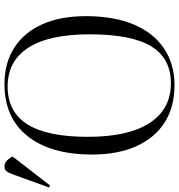

<svg xmlns="http://www.w3.org/2000/svg" viewBox="-86 -793 798 856"><g transform="rotate(-90 313.0 -365.0)"><path d="M361 14Q264 14 195 -30Q126 -74 89 -156.5Q52 -239 52 -353Q52 -538 134 -641Q216 -744 366 -744Q461 -744 529 -700Q597 -656 633 -575Q669 -494 669 -381Q669 -255 631.5 -167Q594 -79 524.5 -32.5Q455 14 361 14ZM370 -2Q481 -2 534.5 -90Q588 -178 588 -364Q588 -545 528.5 -637.5Q469 -730 355 -730Q242 -730 186.5 -641.5Q131 -553 131 -373Q131 -191 193 -96.5Q255 -2 370 -2ZM-86 -541 -95 -545 -37 -705Q-29 -727 -22 -735.5Q-15 -744 0 -744Q11 -744 20.5 -737Q30 -730 42 -712V-706Z"/></g></svg>

Font: Literata 72pt Light
Style: Regular
Weight: 300
Designer: Latin by Veronika Burian and Jose Scaglione. Greek by Irene Vlachou. Cyrillic by Vera Evstafieva.
Foundry: TypeTogether
Version: Version 3.002